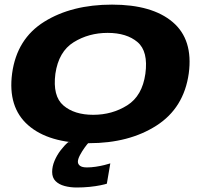

<svg xmlns="http://www.w3.org/2000/svg" viewBox="-20 -616 894 832"><path d="M365.5 4.5Q539 4.5 658 -71.8Q777 -148 798 -298Q817.5 -444.5 728.5 -520.2Q639.5 -596 465.5 -596Q291 -596 172 -522Q53 -448 32.5 -298Q13 -151.5 102 -73.5Q191 4.5 365.5 4.5ZM384 -118.5Q302 -118.5 254.8 -159Q207.5 -199.5 220 -296.5Q234 -392.5 299.2 -433Q364.5 -473.5 446.5 -473.5Q529 -473.5 576 -433.5Q623 -393.5 610 -296.5Q596.5 -200.5 531.2 -159.5Q466 -118.5 384 -118.5ZM312.5 196.5Q341 196.5 368 193.8Q395 191 415.5 186.8Q436 182.5 443 180L458 92Q449.5 95 432.2 99.2Q415 103.5 395 106.5Q375 109.5 357 109.5Q336 109.5 326.8 102.5Q317.5 95.5 317.5 85Q317.5 73.5 326.2 56.8Q335 40 346.5 24Q358 8 366 0H275.5Q259 14 242.8 35.2Q226.5 56.5 216.2 81Q206 105.5 206 129Q206 154 220.8 168.8Q235.5 183.5 260 190Q284.5 196.5 312.5 196.5Z"/></svg>

Font: Anybody Expanded
Style: Bold Italic
Weight: 700
Width: 7
Italic angle: -10°
Version: Version 1.113;gftools[0.9.25]